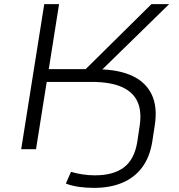

<svg xmlns="http://www.w3.org/2000/svg" viewBox="-20 -725 868 933"><path d="M437 188Q399 188 363.5 183Q328 178 300 167L325 110Q351 118 381.5 122.5Q412 127 441 127Q531 127 582 88.5Q633 50 647 -35L658 -109Q670 -182 648.5 -230Q627 -278 571.5 -302.5Q516 -327 424 -327H207L155 0H83L195 -705H267L217 -389H410L379 -372L716 -705H802L450 -361L465 -388Q560 -386 624.5 -355.5Q689 -325 717.5 -265Q746 -205 732 -115L720 -37Q708 38 671 88Q634 138 574.5 163Q515 188 437 188Z"/></svg>

Font: Nunito Sans 10pt Expanded Light
Style: Italic
Weight: 300
Width: 7
Italic angle: -9°
Designer: Vernon Adams
Foundry: Vernon Adams
Version: Version 3.101;gftools[0.9.27]